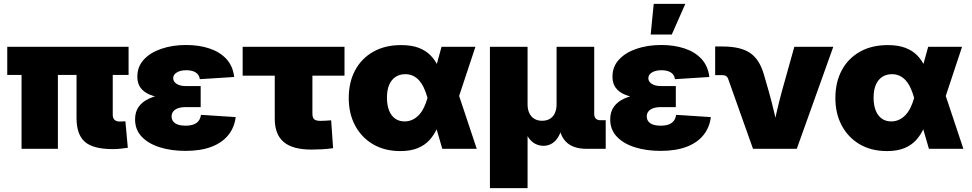

<svg xmlns="http://www.w3.org/2000/svg" viewBox="-20 -772 5040 996"><path d="M565.4 1.5Q462.9 1.5 419.9 -36.6Q377 -74.7 377 -159.2V-491.7H564.9V-175.8Q564.9 -159.2 574.2 -150.4Q583.5 -141.6 601.1 -141.6Q608.4 -141.6 617.4 -142.1Q626.5 -142.6 630.4 -143.1L643.1 -5.4Q629.9 -3.4 608.6 -1Q587.4 1.5 565.4 1.5ZM91.8 0V-491.7H280.3V0ZM17.6 -383.3V-529.3H647V-383.3Z M941.9 10.7Q868.7 10.7 809.3 -7.8Q750 -26.4 715.3 -62.7Q680.7 -99.1 680.7 -152.3Q680.7 -192.4 700 -218.8Q719.2 -245.1 753.2 -260.5Q787.1 -275.9 830.3 -282.5Q873.5 -289.1 920.9 -289.1H1021V-216.3H942.9Q919.4 -216.3 903.3 -210.4Q887.2 -204.6 878.7 -193.8Q870.1 -183.1 870.1 -167.5Q870.1 -146 887.9 -133.1Q905.8 -120.1 942.9 -120.1Q967.8 -120.1 984.4 -126.5Q1001 -132.8 1010.5 -145.3Q1020 -157.7 1022.5 -176.3L1202.6 -164.6Q1196.3 -111.3 1164.8 -71.8Q1133.3 -32.2 1077.4 -10.7Q1021.5 10.7 941.9 10.7ZM924.8 -258.3Q874 -258.3 831.3 -263.2Q788.6 -268.1 757.6 -280.8Q726.6 -293.5 709.5 -316.2Q692.4 -338.9 692.4 -374.5Q692.4 -426.3 726.1 -462.9Q759.8 -499.5 817.4 -519Q875 -538.6 945.3 -538.6Q1012.7 -538.6 1066.9 -520.5Q1121.1 -502.4 1154.8 -465.6Q1188.5 -428.7 1194.8 -372.6L1016.6 -361.3Q1013.7 -384.3 995.4 -396Q977.1 -407.7 946.8 -407.7Q916 -407.7 897.2 -396.2Q878.4 -384.8 878.4 -366.2Q878.4 -348.6 896 -337.2Q913.6 -325.7 941.9 -325.7H1021V-258.3Z M1595.2 3.9Q1498 3.9 1451.7 -35.4Q1405.3 -74.7 1405.3 -155.8V-379.4H1238.8V-529.3H1767.1V-379.4H1600.6V-182.6Q1600.6 -162.1 1609.6 -153.6Q1618.7 -145 1642.1 -145Q1654.8 -145 1670.9 -146Q1687 -147 1697.8 -147.9L1708 -3.4Q1678.2 1 1650.1 2.4Q1622.1 3.9 1595.2 3.9Z M2056.6 11.7Q1975.6 11.7 1915.5 -23.4Q1855.5 -58.6 1822.3 -120.6Q1789.1 -182.6 1789.1 -263.2Q1789.1 -345.2 1822 -407Q1855 -468.8 1916 -503.4Q1977.1 -538.1 2061 -538.1Q2115.2 -538.1 2152.6 -523.7Q2189.9 -509.3 2214.1 -484.1Q2238.3 -459 2252.9 -426.8Q2267.6 -394.5 2276.4 -359.4H2316.4L2358.9 -282.7L2453.1 0H2274.4L2197.3 -265.6Q2189 -295.4 2178 -318.1Q2167 -340.8 2153.1 -356Q2139.2 -371.1 2121.6 -379.2Q2104 -387.2 2082.5 -387.2Q2052.7 -387.2 2031.2 -372.6Q2009.8 -357.9 1998.5 -331.1Q1987.3 -304.2 1987.3 -265.6Q1987.3 -227.1 1998 -199.5Q2008.8 -171.9 2029.5 -157Q2050.3 -142.1 2078.6 -142.1Q2100.6 -142.1 2119.4 -150.9Q2138.2 -159.7 2153.1 -175.5Q2168 -191.4 2179 -213.9Q2189.9 -236.3 2197.3 -262.7L2270.5 -529.3H2446.3L2357.9 -262.7L2314.5 -177.7H2272.5Q2262.2 -139.6 2247.1 -105.7Q2231.9 -71.8 2207.8 -45.2Q2183.6 -18.6 2146.7 -3.4Q2109.9 11.7 2056.6 11.7Z M2521.5 204.1V-529.3H2716.8V-230.5Q2716.8 -204.1 2725.8 -185.1Q2734.9 -166 2751.7 -155.8Q2768.6 -145.5 2792 -145.5Q2815.9 -145.5 2832.8 -155.8Q2849.6 -166 2858.4 -185.1Q2867.2 -204.1 2867.2 -230.5V-529.3H3062.5V-180.7Q3062.5 -165.5 3070.6 -157Q3078.6 -148.4 3093.8 -148.4H3122.1V0H3022.5Q2948.7 0 2912.8 -40Q2877 -80.1 2877 -154.3V-203.6H2904.3Q2904.3 -148.9 2895.5 -112.5Q2886.7 -76.2 2871.6 -54.9Q2856.4 -33.7 2837.9 -24.7Q2819.3 -15.6 2799.8 -15.6Q2778.8 -15.6 2759.3 -24.7Q2739.7 -33.7 2723.9 -54.9Q2708 -76.2 2698.7 -112.5Q2689.5 -148.9 2689.5 -203.6H2716.8V204.1Z M3406.7 10.7Q3333.5 10.7 3274.2 -7.8Q3214.8 -26.4 3180.2 -62.7Q3145.5 -99.1 3145.5 -152.3Q3145.5 -192.4 3164.8 -218.8Q3184.1 -245.1 3218 -260.5Q3252 -275.9 3295.2 -282.5Q3338.4 -289.1 3385.7 -289.1H3485.8V-216.3H3407.7Q3384.3 -216.3 3368.2 -210.4Q3352.1 -204.6 3343.5 -193.8Q3335 -183.1 3335 -167.5Q3335 -146 3352.8 -133.1Q3370.6 -120.1 3407.7 -120.1Q3432.6 -120.1 3449.2 -126.5Q3465.8 -132.8 3475.3 -145.3Q3484.9 -157.7 3487.3 -176.3L3667.5 -164.6Q3661.1 -111.3 3629.6 -71.8Q3598.1 -32.2 3542.2 -10.7Q3486.3 10.7 3406.7 10.7ZM3389.6 -258.3Q3338.9 -258.3 3296.1 -263.2Q3253.4 -268.1 3222.4 -280.8Q3191.4 -293.5 3174.3 -316.2Q3157.2 -338.9 3157.2 -374.5Q3157.2 -426.3 3190.9 -462.9Q3224.6 -499.5 3282.2 -519Q3339.8 -538.6 3410.2 -538.6Q3477.5 -538.6 3531.7 -520.5Q3585.9 -502.4 3619.6 -465.6Q3653.3 -428.7 3659.7 -372.6L3481.4 -361.3Q3478.5 -384.3 3460.2 -396Q3441.9 -407.7 3411.6 -407.7Q3380.9 -407.7 3362.1 -396.2Q3343.3 -384.8 3343.3 -366.2Q3343.3 -348.6 3360.8 -337.2Q3378.4 -325.7 3406.7 -325.7H3485.8V-258.3ZM3355.5 -592.8 3371.1 -752H3535.2L3464.8 -592.8Z M3886.2 0 3756.8 -364.3Q3753.9 -373 3746.3 -377.7Q3738.8 -382.3 3727.5 -382.3H3689.9V-530.8H3728.5Q3821.8 -530.8 3871.1 -497.3Q3920.4 -463.9 3942.9 -384.8L3968.3 -296.9Q3983.4 -243.2 3996.3 -188Q4009.3 -132.8 4022.5 -73.7H3982.9Q3995.6 -132.8 4008.3 -187.7Q4021 -242.7 4035.6 -296.9L4100.6 -529.3H4302.7L4113.3 0Z M4581.1 11.7Q4500 11.7 4439.9 -23.4Q4379.9 -58.6 4346.7 -120.6Q4313.5 -182.6 4313.5 -263.2Q4313.5 -345.2 4346.4 -407Q4379.4 -468.8 4440.4 -503.4Q4501.5 -538.1 4585.4 -538.1Q4639.6 -538.1 4677 -523.7Q4714.4 -509.3 4738.5 -484.1Q4762.7 -459 4777.3 -426.8Q4792 -394.5 4800.8 -359.4H4840.8L4883.3 -282.7L4977.5 0H4798.8L4721.7 -265.6Q4713.4 -295.4 4702.4 -318.1Q4691.4 -340.8 4677.5 -356Q4663.6 -371.1 4646 -379.2Q4628.4 -387.2 4606.9 -387.2Q4577.1 -387.2 4555.7 -372.6Q4534.2 -357.9 4522.9 -331.1Q4511.7 -304.2 4511.7 -265.6Q4511.7 -227.1 4522.5 -199.5Q4533.2 -171.9 4554 -157Q4574.7 -142.1 4603 -142.1Q4625 -142.1 4643.8 -150.9Q4662.6 -159.7 4677.5 -175.5Q4692.4 -191.4 4703.4 -213.9Q4714.4 -236.3 4721.7 -262.7L4794.9 -529.3H4970.7L4882.3 -262.7L4838.9 -177.7H4796.9Q4786.6 -139.6 4771.5 -105.7Q4756.3 -71.8 4732.2 -45.2Q4708 -18.6 4671.1 -3.4Q4634.3 11.7 4581.1 11.7Z"/></svg>

Font: Inter 24pt Black
Style: Regular
Weight: 900
Designer: Rasmus Andersson
Foundry: rsms
Version: Version 4.001;git-66647c0bb